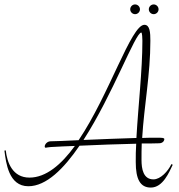

<svg xmlns="http://www.w3.org/2000/svg" viewBox="-20 -822 810 867"><path d="M0 -142C7 -87 19 19 108 19C189 19 268 -60 339 -164C425 -168 508 -171 595 -173C593 -145 593 -117 593 -90C593 -13 613 25 661 25C716 25 744 -45 760 -78L754 -81C739 -49 705 -12 673 -12C627 -12 619 -59 619 -100C619 -125 619 -149 620 -174C646 -174 671 -174 698 -175C715 -175 722 -186 722 -194C722 -200 709 -200 694 -200H673C657 -200 640 -200 622 -199C631 -347 659 -485 659 -638C659 -675 657 -710 632 -710C572 -710 473 -393 335 -189C275 -186 227 -184 209 -184C192 -184 182 -169 182 -161C182 -157 183 -155 187 -155C189 -155 201 -158 209 -158C246 -160 282 -162 318 -163C257 -79 188 -20 113 -20C37 -20 12 -88 6 -143ZM357 -190C489 -394 591 -675 618 -675C622 -675 623 -648 623 -638C623 -503 604 -343 596 -199C521 -197 432 -193 357 -190ZM568 -780C568 -768 578 -758 590 -758C602 -758 612 -768 612 -780C612 -792 602 -802 590 -802C578 -802 568 -792 568 -780ZM652 -780C652 -768 662 -758 674 -758C686 -758 696 -768 696 -780C696 -792 686 -802 674 -802C662 -802 652 -792 652 -780Z"/></svg>

Font: Stalemate
Style: Regular
Weight: 400
Designer: Astigmatic (AOETI)
Foundry: Astigmatic (AOETI)
Version: Version 001.000